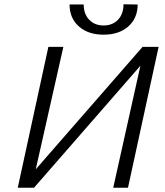

<svg xmlns="http://www.w3.org/2000/svg" viewBox="-20 -877 773 897"><path d="M305 -856H371Q371 -812 396.5 -785Q422 -758 464 -758Q506 -758 531.5 -785Q557 -812 557 -857L623 -856Q623 -792 579.5 -753.5Q536 -715 464 -715Q392 -715 348.5 -753.5Q305 -792 305 -856ZM721 -658 578 0H509L636 -570L139 0H63L206 -658H276L147 -86L646 -658Z"/></svg>

Font: EauTestInfant
Style: Italic
Weight: 400
Italic angle: -12°
Designer: Christian Thalmann (Catharsis Fonts)
Version: Version 0.001;PS 000.001;hotconv 1.0.88;makeotf.lib2.5.64775